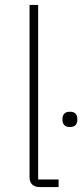

<svg xmlns="http://www.w3.org/2000/svg" viewBox="-20 -760 335 780"><path d="M143 0Q100 0 100 -42V-740H135V-31H218V0ZM264 -244Q248 -244 241 -252Q234 -260 234 -271V-279Q234 -290 241 -298Q248 -306 264 -306Q280 -306 287 -298Q294 -290 294 -279V-271Q294 -260 287 -252Q280 -244 264 -244Z"/></svg>

Font: IBM Plex Sans ExtLt
Style: Regular
Weight: 200
Designer: Mike Abbink, Paul van der Laan, Pieter van Rosmalen
Foundry: Bold Monday
Version: Version 3.005